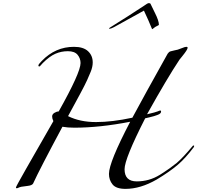

<svg xmlns="http://www.w3.org/2000/svg" viewBox="-20 -1186 1264 1230"><path d="M984 -36Q880 24 784 24Q724 24 701 -4.5Q678 -33 678 -72Q678 -146 814 -406Q618 -368 456 -368Q413 -368 380 -374Q233 -100 192 -10Q185 2 156.5 5Q128 8 116.5 10.5Q105 13 98.5 16.5Q92 20 87 20Q82 20 82 15Q82 10 148 -106L322 -410Q314 -426 314 -440Q314 -454 328.5 -463Q343 -472 356 -472Q496 -721 496 -782Q496 -812 477 -835Q458 -858 415 -858Q372 -858 334.5 -841.5Q297 -825 254 -782Q249 -777 244 -771Q235 -760 232 -760Q226 -760 226 -767Q226 -774 248 -796Q335 -886 454 -886Q514 -886 544 -858Q574 -830 574 -786Q574 -758 561 -726Q548 -694 538 -672.5Q528 -651 520 -635.5Q512 -620 497.5 -592.5Q483 -565 473 -547Q438 -484 416 -442Q492 -404 595 -404Q698 -404 828 -432Q902 -570 1054 -842Q1062 -854 1072 -857Q1082 -860 1096.5 -863Q1111 -866 1119 -868Q1127 -870 1146 -878Q1165 -886 1173.5 -886Q1182 -886 1182 -880Q1182 -868 1147 -825L1130 -804Q1052 -687 922 -454Q978 -467 990.5 -472.5Q1003 -478 1006 -478Q1012 -478 1012 -471.5Q1012 -465 1006.5 -459.5Q1001 -454 988.5 -449.5Q976 -445 966.5 -442Q957 -439 937.5 -434.5Q918 -430 910 -428Q778 -169 778 -102Q778 -24 856 -24Q936 -24 1004 -66Q1016 -74 1029 -82Q1061 -102 1112 -142Q1152 -176 1212 -248Q1216 -254 1220 -254Q1224 -254 1224 -251Q1224 -248 1222 -244Q1169 -173 1118 -129.5Q1067 -86 984 -36ZM904 -1150Q925 -1166 934 -1166Q943 -1166 945 -1160Q947 -1154 972.5 -1103.5Q998 -1053 998 -1027Q998 -1025 986 -1019.5Q974 -1014 966 -1007Q958 -1000 956 -1000L954 -999V-1000Q931 -1057 902 -1118L710 -1012Q692 -1002 680 -1002L678 -1004Q678 -1006 698 -1018Q798 -1080 904 -1150Z"/></svg>

Font: Miama
Style: Regular
Weight: 400
Italic angle: 16.5°
Designer: Linus Romer
Foundry: Linus Romer
Version: 0.32